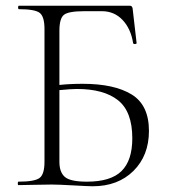

<svg xmlns="http://www.w3.org/2000/svg" viewBox="-20 -645 589 669"><path d="M268 -353Q378 -353 438.5 -316Q499 -279 499 -189Q499 -103 445 -49.5Q391 4 303 4Q288 4 235.5 1Q183 -2 160 -2Q137 -2 98 -1Q59 0 44 0Q42 0 42 -6Q42 -12 44 -12Q101 -12 118 -25Q135 -38 135 -81V-544Q135 -587 118.5 -600Q102 -613 46 -613Q43 -613 43 -619Q43 -625 46 -625H433Q440 -625 442 -616L456 -495Q456 -492 451 -491.5Q446 -491 444 -494Q436 -545 407 -575.5Q378 -606 335 -606H274Q219 -606 203 -593.5Q187 -581 187 -538V-349Q224 -353 268 -353ZM283 -12Q366 -12 403.5 -49Q441 -86 441 -163Q441 -256 391.5 -295.5Q342 -335 248 -335Q229 -335 187 -331V-81Q187 -45 206 -28.5Q225 -12 283 -12Z"/></svg>

Font: t
Style: Regular
Weight: 300
Designer: Christian Thalmann (Catharsis Fonts)
Version: Version 1.000;PS 002.000;hotconv 1.0.88;makeotf.lib2.5.64775